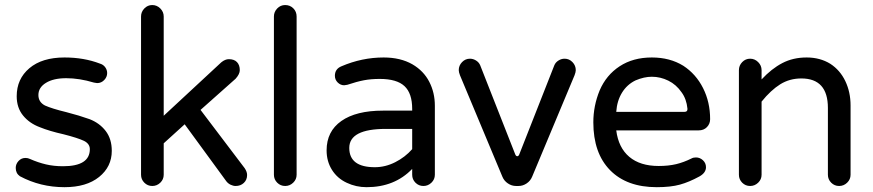

<svg xmlns="http://www.w3.org/2000/svg" viewBox="-20 -739 3498 769"><path d="M59.6 -33.2Q43 -44.9 43 -66.4Q43 -82 54.2 -94.2Q65.4 -106.4 82 -106.4Q91.8 -106.4 99.6 -102.5Q132.8 -87.9 164.1 -80.6Q195.3 -73.2 232.4 -73.2Q339.8 -73.2 339.8 -141.6Q339.8 -163.1 316.4 -174.8Q292 -186.5 234.4 -201.2Q177.7 -213.9 139.6 -229.5Q97.7 -245.1 72.3 -276.4Q46.9 -307.6 46.9 -353.5Q46.9 -422.9 97.7 -465.8Q148.4 -508.8 238.3 -508.8Q316.4 -508.8 379.9 -484.4Q393.6 -480.5 401.4 -469.7Q409.2 -459 409.2 -446.3Q409.2 -430.7 397.5 -418.5Q385.7 -406.2 369.1 -406.2L356.4 -408.2Q297.9 -425.8 245.1 -425.8Q194.3 -425.8 164.1 -407.2Q133.8 -388.7 133.8 -358.4Q133.8 -330.1 160.2 -316.4Q188.5 -303.7 245.1 -290Q297.9 -276.4 338.9 -261.7Q378.9 -246.1 403.3 -214.4Q427.7 -182.6 427.7 -134.8Q427.7 -71.3 377 -30.3Q326.2 10.7 238.3 10.7Q141.6 10.7 59.6 -33.2Z M544.9 -39.1V-672.9Q544.9 -691.4 558.1 -705.1Q571.3 -718.8 589.8 -718.8Q608.4 -718.8 622.1 -705.1Q635.7 -691.4 635.7 -672.9V-275.4L866.2 -489.3Q881.8 -502 896.5 -502Q918 -502 929.2 -490.2Q940.4 -478.5 940.4 -458Q940.4 -442.4 923.8 -423.8L783.2 -298.8L960 -65.4Q969.7 -50.8 969.7 -38.1Q969.7 -18.6 956.5 -6.3Q943.4 5.9 923.8 5.9Q914.1 5.9 903.8 1Q893.6 -3.9 886.7 -12.7L719.7 -241.2L635.7 -165V-39.1Q635.7 -20.5 622.1 -7.3Q608.4 5.9 589.8 5.9Q571.3 5.9 558.1 -7.3Q544.9 -20.5 544.9 -39.1Z M1077.1 -39.1V-672.9Q1077.1 -691.4 1090.3 -705.1Q1103.5 -718.8 1122.1 -718.8Q1141.6 -718.8 1154.8 -705.6Q1168 -692.4 1168 -672.9V-39.1Q1168 -20.5 1154.3 -7.3Q1140.6 5.9 1122.1 5.9Q1103.5 5.9 1090.3 -7.3Q1077.1 -20.5 1077.1 -39.1Z M1369.1 -6.8Q1331.1 -24.4 1309.6 -58.6Q1288.1 -92.8 1288.1 -136.7Q1288.1 -212.9 1347.2 -254.4Q1406.2 -295.9 1513.7 -295.9H1630.9V-302.7Q1630.9 -365.2 1600.1 -394Q1569.3 -422.9 1501 -422.9Q1465.8 -422.9 1437.5 -417.5Q1409.2 -412.1 1371.1 -399.4L1358.4 -397.5Q1343.8 -397.5 1332.5 -408.7Q1321.3 -419.9 1321.3 -435.5Q1321.3 -462.9 1347.7 -473.6Q1429.7 -508.8 1516.6 -508.8Q1584 -508.8 1631.8 -481.4Q1676.8 -455.1 1699.2 -411.6Q1721.7 -368.2 1721.7 -315.4V-39.1Q1721.7 -20.5 1708 -7.3Q1694.3 5.9 1675.8 5.9Q1657.2 5.9 1644 -7.3Q1630.9 -20.5 1630.9 -39.1V-62.5Q1560.5 10.7 1448.2 10.7Q1406.2 10.7 1369.1 -6.8ZM1630.9 -141.6V-222.7H1525.4Q1378.9 -222.7 1378.9 -146.5Q1378.9 -69.3 1481.4 -69.3Q1523.4 -69.3 1563 -89.4Q1602.5 -109.4 1630.9 -141.6Z M1992.2 -31.2 1822.3 -437.5Q1817.4 -450.2 1817.4 -458Q1817.4 -476.6 1830.6 -490.2Q1843.8 -503.9 1862.3 -503.9Q1875 -503.9 1886.7 -496.6Q1898.4 -489.3 1903.3 -477.5L2043.9 -120.1Q2046.9 -113.3 2051.8 -113.3Q2056.6 -113.3 2059.6 -120.1L2200.2 -477.5Q2205.1 -489.3 2216.8 -496.6Q2228.5 -503.9 2241.2 -503.9Q2259.8 -503.9 2272.9 -490.2Q2286.1 -476.6 2286.1 -458Q2286.1 -450.2 2281.2 -437.5L2111.3 -31.2Q2104.5 -14.6 2089.4 -4.4Q2074.2 5.9 2056.6 5.9H2046.9Q2029.3 5.9 2014.2 -4.4Q1999 -14.6 1992.2 -31.2Z M2356.4 -249Q2356.4 -315.4 2381.8 -377Q2408.2 -438.5 2461.9 -473.6Q2515.6 -508.8 2590.8 -508.8Q2663.1 -508.8 2716.8 -475.6Q2767.6 -442.4 2795.9 -386.2Q2824.2 -330.1 2824.2 -261.7Q2824.2 -243.2 2811.5 -230Q2798.8 -216.8 2778.3 -216.8H2448.2Q2457 -147.5 2500.5 -110.8Q2543.9 -74.2 2618.2 -74.2Q2657.2 -74.2 2688 -81.5Q2718.8 -88.9 2750 -104.5Q2756.8 -108.4 2767.6 -108.4Q2783.2 -108.4 2795.4 -97.2Q2807.6 -85.9 2807.6 -69.3Q2807.6 -46.9 2781.2 -32.2Q2740.2 -9.8 2703.1 0.5Q2666 10.7 2610.4 10.7Q2490.2 10.7 2423.3 -57.6Q2356.4 -126 2356.4 -249ZM2733.4 -303.7Q2729.5 -342.8 2710 -369.1Q2688.5 -400.4 2656.7 -416Q2625 -431.6 2590.8 -431.6Q2559.6 -431.6 2525.4 -417Q2491.2 -400.4 2471.2 -367.7Q2451.2 -335 2448.2 -291H2721.7Q2734.4 -291 2733.4 -303.7Z M2939.5 -39.1V-458Q2939.5 -476.6 2952.6 -490.2Q2965.8 -503.9 2984.4 -503.9Q3002.9 -503.9 3016.6 -490.2Q3030.3 -476.6 3030.3 -458V-420.9Q3070.3 -463.9 3113.3 -486.3Q3156.2 -508.8 3210.9 -508.8Q3264.6 -508.8 3305.7 -483.4Q3344.7 -458 3365.7 -414.1Q3386.7 -370.1 3386.7 -316.4V-39.1Q3386.7 -20.5 3373 -7.3Q3359.4 5.9 3340.8 5.9Q3322.3 5.9 3309.1 -7.3Q3295.9 -20.5 3295.9 -39.1V-306.6Q3295.9 -424.8 3189.5 -424.8Q3142.6 -424.8 3105 -401.4Q3067.4 -377.9 3030.3 -332V-39.1Q3030.3 -20.5 3016.6 -7.3Q3002.9 5.9 2984.4 5.9Q2965.8 5.9 2952.6 -7.3Q2939.5 -20.5 2939.5 -39.1Z"/></svg>

Font: jf-openhuninn-1.0
Style: Regular
Weight: 400
Designer: [Kosugi Maru]
      Designed by Motoya company      

      [Varela Round]
      Joe Prince(Latin component); Avraham Co
Foundry: justfont CO.,LTD.
Version: 1.0